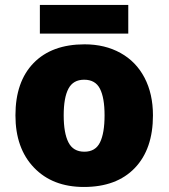

<svg xmlns="http://www.w3.org/2000/svg" viewBox="-20 -741 677 771"><path d="M594.2 -277.8Q594.2 -142.1 521.2 -66.2Q448.2 9.8 316.9 9.8Q190.9 9.8 116.5 -67.9Q42 -145.5 42 -277.8Q42 -413.1 115 -488Q188 -563 319.8 -563Q401.4 -563 463.9 -528.3Q526.4 -493.7 560.3 -429Q594.2 -364.3 594.2 -277.8ZM235.8 -277.8Q235.8 -206.5 254.9 -169.2Q273.9 -131.8 318.8 -131.8Q363.3 -131.8 381.6 -169.2Q399.9 -206.5 399.9 -277.8Q399.9 -348.6 381.3 -384.8Q362.8 -420.9 317.9 -420.9Q273.9 -420.9 254.9 -385Q235.8 -349.1 235.8 -277.8ZM140.1 -721.2H495.1V-606H140.1Z"/></svg>

Font: OpenSansExtrabold
Style: Regular
Weight: 800
Foundry: Ascender Corporation
Version: Version 1.10